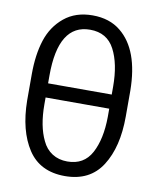

<svg xmlns="http://www.w3.org/2000/svg" viewBox="-86 -810 765 914"><g transform="rotate(10 296.5 -353.0)"><path d="M50.8 -287.1V-415Q50.8 -509.8 73.7 -580.6Q96.7 -651.4 151.4 -696.3Q206.1 -741.2 288.1 -741.2Q370.1 -741.2 423.8 -697.3Q524.4 -616.2 526.4 -418.9V-293.9Q526.4 -146.5 468.3 -55.7Q410.2 35.2 289.6 35.2Q168.9 35.2 110.8 -53.7Q52.7 -142.6 50.8 -287.1ZM134.8 -284.2Q134.8 -178.7 168 -111.3Q184.6 -75.2 215.8 -55.2Q247.1 -35.2 289.1 -35.2Q369.1 -35.2 405.3 -102.5Q441.4 -169.9 442.4 -277.3V-317.4H134.8ZM134.8 -385.7H442.4V-423.8Q442.4 -534.2 406.2 -603Q370.1 -671.9 288.1 -671.9Q134.8 -671.9 134.8 -423.8Z"/></g></svg>

Font: GenEi M Gothic v2 Regular
Style: Regular
Weight: 400
Version: Version 2.0